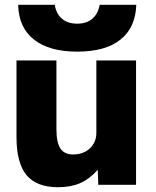

<svg xmlns="http://www.w3.org/2000/svg" viewBox="-20 -773 651 803"><path d="M223 10Q133 10 91 -40.5Q49 -91 49 -200V-520H216V-233Q216 -177 232.5 -152Q249 -127 286 -127Q315 -127 336.5 -138.5Q358 -150 370.5 -170.5Q383 -191 383 -217V-520H549V0H391L389 -61H387Q354 -24 315 -7Q276 10 223 10ZM303 -557Q186 -557 122 -607.5Q58 -658 56 -753H209Q215 -715 239.5 -694.5Q264 -674 303 -674Q342 -674 366 -694.5Q390 -715 397 -753H550Q547 -658 484 -607.5Q421 -557 303 -557Z"/></svg>

Font: M PLUS 1 ExtraBold
Style: Regular
Weight: 800
Designer: Coji Morishita
Foundry: UNDERFOREST DESIGN
Version: Version 1.001